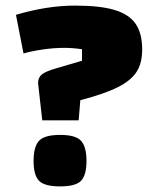

<svg xmlns="http://www.w3.org/2000/svg" viewBox="-20 -660 568 686"><path d="M116 -363Q116 -383 129.5 -394Q143 -405 181 -416L273 -443V-484Q241 -489 210 -489Q172 -489 131.5 -483Q91 -477 64 -469L37 -607Q148 -640 248 -640Q337 -640 389 -624.5Q441 -609 464.5 -575Q488 -541 488 -483Q488 -435 468.5 -404Q449 -373 402 -349Q355 -325 267 -302L261 -230H131ZM195 -178Q250 -178 269.5 -157Q289 -136 289 -85Q289 -34 269.5 -14Q250 6 195 6Q139 6 119.5 -14Q100 -34 100 -85Q100 -136 119.5 -157Q139 -178 195 -178Z"/></svg>

Font: Changa Black
Style: Regular
Weight: 900
Designer: Eduardo Rodriguez Tunni
Foundry: Eduardo Rodriguez Tunni
Version: Version 2.001; ttfautohint (v1.5.10-5e6f)